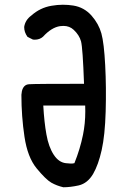

<svg xmlns="http://www.w3.org/2000/svg" viewBox="-20 -790 540 810"><path d="M247.6 -680.7Q240.7 -680.7 233.4 -679.7Q197.3 -674.3 161.6 -635.3Q147.5 -622.6 127 -622.6Q124 -622.6 119.1 -623L96.2 -634.3Q88.9 -644.5 85.4 -654.8Q82 -665 82 -675.8V-676.3Q86.4 -705.6 112.3 -724.6Q148.9 -757.3 196.8 -765.6Q222.2 -770 245.1 -770Q268.1 -770 289.1 -766.6Q335 -759.3 366.2 -724.1Q396.5 -689.5 407.7 -649.2Q418.9 -608.9 423.8 -514.6Q428.7 -420.9 425.8 -319.8Q422.9 -218.8 408.9 -156.7Q395 -94.7 373 -56.6Q349.6 -16.6 312 -7.8Q276.4 0 248 0H247.1Q219.7 -6.3 196.3 -19.5Q172.9 -33.2 134.5 -79.8Q96.2 -126.5 83.3 -212.9Q70.3 -299.3 70.3 -389.6Q70.3 -389.6 70.3 -390.1Q72.3 -423.3 91.3 -432.1Q96.2 -434.1 102.1 -434.6Q124.5 -436.5 334.5 -436.5Q329.1 -588.4 321.8 -615.7Q314.5 -642.1 291 -664.1Q273.4 -680.7 247.6 -680.7ZM207 -136.7Q228 -105 257.8 -101.6Q270 -100.1 276.1 -100.1Q282.2 -100.1 285.2 -100.1Q290.5 -100.6 293.9 -101.6Q317.9 -161.1 330.1 -221.2Q339.8 -268.6 339.8 -319.8Q339.8 -332 339.4 -344.7H162.6Q166.5 -274.4 175.8 -223.1Q185.1 -169.9 207 -136.7Z"/></svg>

Font: Bakudai
Style: Bold
Weight: 700
Version: Version 1.48